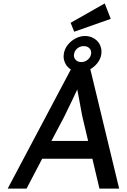

<svg xmlns="http://www.w3.org/2000/svg" viewBox="-20 -1100 740 1120"><path d="M25 0 396 -700H506L675 0H560L519 -174H226L135 0ZM280 -278H494L460 -422Q458 -429 453.5 -456Q449 -483 442.5 -516Q436 -549 431 -577Q431 -578 431 -579Q429 -574 427 -570Q415 -544 401 -515Q387 -486 374.5 -460.5Q362 -435 354 -418ZM446 -679Q418 -679 395 -693.5Q372 -708 361.5 -729Q351 -750 351 -770Q351 -777 352 -784Q356 -814 375 -838Q394 -862 421 -876Q448 -890 476 -890Q505 -890 528 -876Q551 -862 561.5 -841Q572 -820 572 -799Q572 -792 571 -784Q567 -756 548 -732Q529 -708 502 -693.5Q475 -679 446 -679ZM454 -738Q475 -738 491.5 -751.5Q508 -765 511 -784Q512 -788 512 -792Q512 -809 500 -820Q488 -831 468 -831Q448 -831 431.5 -818Q415 -805 412 -784Q411 -780 411 -777Q411 -762 422.5 -750Q434 -738 454 -738ZM413 -915 392 -967 591 -1080 626 -990Z"/></svg>

Font: Lexend
Style: Italic
Weight: 400
Italic angle: -8.13011°
Designer: Bonnie Shaver-Troup, Thomas Jockin
Foundry: Lexend
Version: Version 1.007